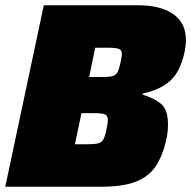

<svg xmlns="http://www.w3.org/2000/svg" viewBox="-25 -708 725 728"><path d="M-5 0 141 -688H499Q584 -688 632 -654.5Q680 -621 680 -556Q680 -534 674 -507Q658 -435 619.5 -401Q581 -367 516 -353V-349Q560 -336 586 -314Q612 -292 612 -236Q612 -223 610.5 -208Q609 -193 605 -176Q592 -118 566 -78.5Q540 -39 491 -19.5Q442 0 360 0ZM313 -416H361Q388 -416 401.5 -419.5Q415 -423 421 -435Q427 -447 432 -471Q434 -482 435.5 -489.5Q437 -497 437 -503Q437 -519 425 -523Q413 -527 384 -527H336ZM259 -161H307Q334 -161 347.5 -164.5Q361 -168 367.5 -180.5Q374 -193 379 -219Q381 -230 382.5 -238.5Q384 -247 384 -253Q384 -270 372.5 -274.5Q361 -279 332 -279H284Z"/></svg>

Font: Saira Black
Style: Italic
Weight: 900
Italic angle: -12°
Designer: Hector Gatti with collaboration of the Omnibus-Type team
Foundry: Omnibus-Type
Version: Version 1.100; ttfautohint (v1.8.3)